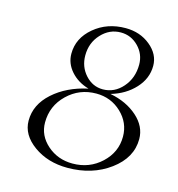

<svg xmlns="http://www.w3.org/2000/svg" viewBox="-88 -623 654 705"><g transform="rotate(15 239.5 -270.5)"><path d="M244 -15Q308 -15 353 -57Q398 -99 398 -158Q398 -211 358.5 -248.5Q319 -286 263 -286Q199 -286 153.5 -242Q108 -198 108 -135Q108 -85 148 -50Q188 -15 244 -15ZM305 -546Q360 -546 399 -514Q438 -482 438 -438Q438 -390 403 -352Q368 -314 313 -298Q376 -286 417 -249.5Q458 -213 458 -165Q458 -94 391 -44.5Q324 5 230 5Q155 5 101.5 -33.5Q48 -72 48 -126Q48 -187 99.5 -233Q151 -279 230 -296Q188 -308 162 -337.5Q136 -367 136 -404Q136 -463 185.5 -504.5Q235 -546 305 -546ZM281 -307Q325 -307 356 -342.5Q387 -378 387 -429Q387 -469 359 -497.5Q331 -526 292 -526Q249 -526 218 -492.5Q187 -459 187 -411Q187 -368 214.5 -337.5Q242 -307 281 -307Z"/></g></svg>

Font: Kleymissky
Style: Regular
Weight: 500
Italic angle: -8°
Designer: gluk
Foundry: gluk
Version: Version 0.283